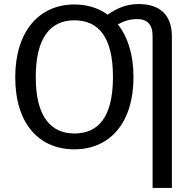

<svg xmlns="http://www.w3.org/2000/svg" viewBox="-20 -723 966 945"><path d="M55 -343C55 -112 174 12 346 12C519 12 637 -116 637 -344C637 -456 608 -543 560 -603C593 -621 620 -629 656 -629C704 -629 731 -603 731 -546V202H826V-543C826 -646 771 -703 663 -703C604 -703 560 -685 510 -651C464 -684 408 -701 346 -701C174 -701 55 -570 55 -343ZM156 -343C156 -542 231 -623 346 -623C464 -623 536 -542 536 -344C536 -144 462 -66 346 -66C234 -66 156 -144 156 -343Z"/></svg>

Font: FiraGO Unicode
Style: Regular
Weight: 400
Designer: bBox Type
Foundry: bBox Type GmbH
Version: Version 1.001;PS 001.001;hotconv 1.0.88;makeotf.lib2.5.64775